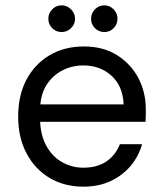

<svg xmlns="http://www.w3.org/2000/svg" viewBox="-20 -687 609 719"><path d="M292 12Q221 12 166 -20.5Q111 -53 79.5 -112.5Q48 -172 48 -250Q48 -330 79 -388.5Q110 -447 165.5 -480Q221 -513 294 -513Q367 -513 419 -480Q471 -447 498.5 -394Q526 -341 526 -278Q526 -268 526 -256.5Q526 -245 525 -231H111V-296H443Q440 -365 397.5 -403.5Q355 -442 292 -442Q249 -442 212 -422.5Q175 -403 152.5 -366Q130 -329 130 -273V-245Q130 -184 153 -142Q176 -100 213 -79.5Q250 -59 292 -59Q344 -59 378.5 -82.5Q413 -106 429 -147H512Q499 -101 469 -65.5Q439 -30 394.5 -9Q350 12 292 12ZM211 -567Q190 -567 175.5 -581.5Q161 -596 161 -617Q161 -637 175.5 -652Q190 -667 211 -667Q231 -667 246 -652Q261 -637 261 -617Q261 -596 246 -581.5Q231 -567 211 -567ZM371 -567Q350 -567 335.5 -581.5Q321 -596 321 -617Q321 -637 335.5 -652Q350 -667 371 -667Q391 -667 405.5 -652Q420 -637 420 -617Q420 -596 405.5 -581.5Q391 -567 371 -567Z"/></svg>

Font: DM Sans 18pt
Style: Regular
Weight: 400
Designer: Colophon Foundry, Jonny Pinhorn
Foundry: Colophon Foundry
Version: Version 4.004;gftools[0.9.30]